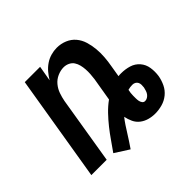

<svg xmlns="http://www.w3.org/2000/svg" viewBox="-143 -685 885 885"><g transform="rotate(-45 300.0 -242.0)"><path d="M239 44 170 0Q188 -25 205.5 -50.5Q223 -76 242.5 -100.5Q262 -125 284 -148Q306 -171 331 -189L350 -302Q352 -317 353 -332.5Q354 -348 353 -363Q352 -378 348.5 -392Q345 -406 337.5 -417.5Q330 -429 316.5 -435.5Q303 -442 288 -442Q268 -442 247.5 -433Q227 -424 213 -407Q199 -390 192 -370Q185 -350 181 -329L127 0H27L113 -520H213L200 -445Q210 -462 223.5 -478Q237 -494 254 -505.5Q271 -517 290.5 -522.5Q310 -528 329 -528Q356 -528 380 -518Q404 -508 420 -489Q436 -470 443.5 -445.5Q451 -421 453.5 -395Q456 -369 454 -342Q452 -315 447 -288L438 -234Q443 -235 447.5 -235Q452 -235 456 -235Q483 -235 507.5 -227.5Q532 -220 548.5 -201Q565 -182 569 -156Q573 -130 569 -103Q565 -80 554.5 -58Q544 -36 525 -20.5Q506 -5 482.5 1.5Q459 8 436 8Q415 8 395.5 2.5Q376 -3 360.5 -15Q345 -27 336.5 -45Q328 -63 324 -83Q312 -68 301.5 -52Q291 -36 281 -20Q271 -4 260.5 12Q250 28 239 44ZM444 -66Q452 -66 459.5 -70.5Q467 -75 472 -82Q477 -89 479.5 -97.5Q482 -106 484 -114Q485 -122 485 -130.5Q485 -139 481.5 -146Q478 -153 471 -157Q464 -161 455 -161Q448 -161 440.5 -160Q433 -159 426 -157Q424 -148 423 -139.5Q422 -131 422 -122.5Q422 -114 422 -105.5Q422 -97 423.5 -88.5Q425 -80 430 -73Q435 -66 444 -66Z"/></g></svg>

Font: Iosevka Semibold Extended
Style: Italic
Weight: 600
Width: 7
Italic angle: -9°
Monospace: yes
Designer: Belleve Invis
Foundry: Belleve Invis
Version: Version 32.5.0; ttfautohint (v1.8.4)